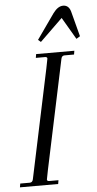

<svg xmlns="http://www.w3.org/2000/svg" viewBox="-69 -885 466 921"><g transform="rotate(-5 164.0 -425.0)"><path d="M241 -597 130 -72Q121 -29 121 -26Q121 -18 132 -18H176L173 0H-11L-8 -18H38Q51 -18 54 -33L165 -558Q174 -601 174 -604Q174 -612 163 -612H119L122 -630H306L303 -612H257Q244 -612 241 -597ZM321 -686 259 -792 150 -686 137 -697 223 -819Q246 -850 271 -850Q298 -850 307 -819L339 -697Z"/></g></svg>

Font: Arapey
Style: Italic
Weight: 400
Italic angle: -12°
Designer: Eduardo Rodriguez Tunni
Foundry: Eduardo Rodriguez Tunni
Version: Version 3.000